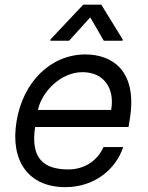

<svg xmlns="http://www.w3.org/2000/svg" viewBox="-20 -784 630 816"><path d="M257.8 11.4C379.6 11.4 471.9 -62.5 503.6 -159.1H419.7C393.8 -99.4 337 -63.9 270.6 -63.9C165.5 -63.9 109 -110.8 129.3 -244.3H526.3L532 -279.8C564.6 -483.3 457 -552.6 343 -552.6C195.7 -552.6 77.8 -436.1 50.4 -268.5C22.4 -100.9 100.5 11.4 257.8 11.4ZM141.3 -316.8C157.3 -394.2 238.6 -477.3 330.3 -477.3C421.5 -477.3 468.4 -409.1 452.4 -316.8ZM193.9 -610.8H273.4L363.6 -710.2L421.2 -610.8H500.7L501.4 -616.5L410.5 -764.2H333.8L194.6 -616.5Z"/></svg>

Font: Margiela Sans
Style: Italic
Weight: 400
Italic angle: -9.39999°
Designer: Stefan Endress, Andreas Faust
Version: Version 1.100;FEAKit 1.0